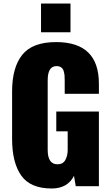

<svg xmlns="http://www.w3.org/2000/svg" viewBox="-20 -1062 635 1095"><path d="M214 -878V-1042H382V-878ZM275 13Q153 13 101 -61Q49 -135 49 -269V-541Q49 -677 107 -749.5Q165 -822 300 -822Q544 -822 544 -585V-527H349V-604Q349 -622 348 -632.5Q347 -643 343 -657Q339 -671 328.5 -678Q318 -685 302 -685Q252 -685 252 -604V-207Q252 -125 308 -125Q339 -125 352.5 -149.5Q366 -174 366 -207V-313H301V-426H544V0H412L402 -59Q365 13 275 13Z"/></svg>

Font: Oswald Heavy
Style: Regular
Weight: 400
Designer: Vernon Adams
Foundry: Vernon Adams
Version: Version 4.101